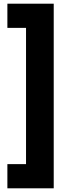

<svg xmlns="http://www.w3.org/2000/svg" viewBox="-20 -800 402 1040"><path d="M121 89H20V220H271V-780H20V-649H121Z"/></svg>

Font: Jost
Style: Bold
Weight: 700
Version: Version 3.710